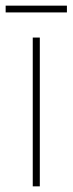

<svg xmlns="http://www.w3.org/2000/svg" viewBox="-39 -660 257 680"><path d="M198 -640H-19V-616H198ZM102 0V-527H77V0Z"/></svg>

Font: Noto Sans Thai Cond Thin
Style: Regular
Weight: 100
Width: 3
Designer: Monotype Design Team
Foundry: Monotype Imaging Inc.
Version: Version 2.002